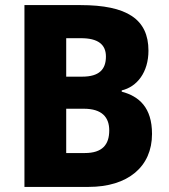

<svg xmlns="http://www.w3.org/2000/svg" viewBox="-20 -734 665 754"><path d="M296 -714H76V0H328C482 0 577 -79 577 -208C577 -312 526 -356 458 -374V-379C518 -393 563 -450 563 -535C563 -659 478 -714 296 -714ZM303 -433H240V-584H298C364 -584 396 -560 396 -512C396 -462 370 -433 303 -433ZM240 -307H309C381 -307 409 -273 409 -222C409 -166 382 -133 313 -133H240Z"/></svg>

Font: Noto Sans Arabic UI SmCn XBd
Style: Regular
Weight: 800
Width: 4
Designer: Monotype Design Team, Nadine Chahine and Nizar Qandah
Foundry: Monotype Imaging Inc.
Version: Version 2.010